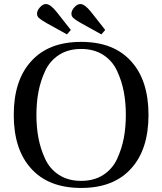

<svg xmlns="http://www.w3.org/2000/svg" viewBox="-20 -914 802 949"><path d="M170 -460Q160 -407 160 -346Q160 -285 170 -232Q180 -179 203 -129Q226 -79 271.5 -49.5Q317 -20 381 -20Q445 -20 490.5 -49.5Q536 -79 559 -129Q582 -179 592 -232Q602 -285 602 -346Q602 -407 592 -460Q582 -513 559 -563Q536 -613 490.5 -642.5Q445 -672 381 -672Q317 -672 271.5 -642.5Q226 -613 203 -563Q180 -513 170 -460ZM133 -610Q219 -707 381 -707Q543 -707 629 -610Q714 -516 714 -346Q714 -176 629 -82Q543 15 381 15Q219 15 133 -82Q48 -176 48 -346Q48 -516 133 -610ZM333 -846Q333 -862 347.5 -878Q362 -894 377 -894Q399 -894 430 -855L500 -766L481 -744L380 -800Q352 -816 342.5 -825Q333 -834 333 -846ZM163 -846Q163 -862 177.5 -878Q192 -894 207 -894Q229 -894 260 -855L330 -766L311 -744L210 -800Q182 -816 172.5 -825Q163 -834 163 -846Z"/></svg>

Font: Heuristica
Style: Regular
Weight: 400
Version: Version 1.0.1 ; ttfautohint (v1.4.1)